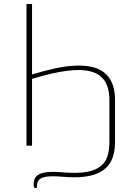

<svg xmlns="http://www.w3.org/2000/svg" viewBox="-20 -723 647 953"><path d="M139 -353.5Q194 -370 245.8 -381.8Q297.5 -393.5 343.2 -396.5Q389 -399.5 427.2 -392.8Q465.5 -386 493 -366.2Q520.5 -346.5 535.8 -312Q551 -277.5 551 -225V-18.5Q551 23.5 540.2 56Q529.5 88.5 505.5 111Q481.5 133.5 443 145.2Q404.5 157 348.5 157Q333 157 319.8 156.2Q306.5 155.5 294 154.5Q281.5 153.5 269 152.8Q256.5 152 242.5 152Q219 152 203.8 155Q188.5 158 179.2 164.8Q170 171.5 166.2 182.8Q162.5 194 162.5 210H155.5Q151 210 149 206Q147 202 147 192Q147 177.5 151.5 166Q156 154.5 167 146.5Q178 138.5 196.5 134.2Q215 130 243.5 130Q257 130 269.2 130.8Q281.5 131.5 293.8 132.5Q306 133.5 319.2 134.2Q332.5 135 348.5 135Q398.5 135 432 125.2Q465.5 115.5 485.8 96.5Q506 77.5 514.5 48.8Q523 20 523 -18.5V-225Q523 -285.5 500 -320.8Q477 -356 429.8 -368.5Q382.5 -381 310 -371.2Q237.5 -361.5 139 -331.5V0H111.5V-703H139Z"/></svg>

Font: Lato 2
Style: Regular
Weight: 200
Designer: Lukasz Dziedzic with Adam Twardoch and Botio Nikoltchev
Foundry: tyPoland Lukasz Dziedzic
Version: Version 2.015; 2015-08-06; http://www.latofonts.com/